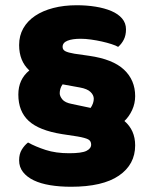

<svg xmlns="http://www.w3.org/2000/svg" viewBox="-20 -645 586 733"><path d="M496 -278Q496 -250 484.5 -225Q473 -200 455 -183Q496 -148 496 -90Q496 -17 434 25.5Q372 68 251 68Q208 68 171.5 62Q135 56 109 43.5Q83 31 68 12Q53 -7 53 -33Q53 -57 63 -73.5Q73 -90 87 -101Q116 -85 154.5 -72.5Q193 -60 244 -60Q292 -60 310 -69Q328 -78 328 -93Q328 -107 316.5 -113Q305 -119 276 -124L217 -133Q129 -147 89.5 -183.5Q50 -220 50 -284Q50 -342 92 -376Q53 -412 53 -473Q53 -509 69 -537Q85 -565 114 -584.5Q143 -604 183.5 -614.5Q224 -625 273 -625Q311 -625 345 -619.5Q379 -614 405 -603Q431 -592 446 -574.5Q461 -557 461 -533Q461 -510 452.5 -493.5Q444 -477 431 -466Q423 -471 406 -476.5Q389 -482 369 -486.5Q349 -491 327.5 -494Q306 -497 288 -497Q256 -497 237.5 -489.5Q219 -482 219 -466Q219 -455 229.5 -449.5Q240 -444 264 -440L320 -432Q411 -419 453.5 -379Q496 -339 496 -278ZM208 -289Q208 -278 218 -265.5Q228 -253 255 -248L326 -233Q338 -251 338 -268Q338 -282 325.5 -294Q313 -306 285 -311L219 -323Q213 -315 210.5 -306Q208 -297 208 -289Z"/></svg>

Font: Baloo Bhaina 2 ExtraBold
Style: Regular
Weight: 800
Designer: Yesha Goshar, Manish Minz, Shuchita Grover and Ek Type
Foundry: Ek Type
Version: Version 1.640;hotconv 1.0.111;makeotfexe 2.5.65597; ttfautoh